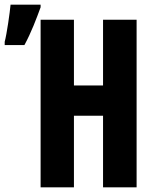

<svg xmlns="http://www.w3.org/2000/svg" viewBox="-86 -798 636 818"><path d="M-66 -620V-606H18C47 -659 69 -718 87 -767V-778H-41C-44 -745 -57 -653 -66 -620ZM87 0H229V-305H353V0H496V-714H353V-434H229V-714H87Z"/></svg>

Font: Noto Sans Mono Condensed ExtraBold
Style: Regular
Weight: 800
Width: 3
Designer: Monotype Design Team
Foundry: Monotype Imaging Inc.
Version: Version 2.014